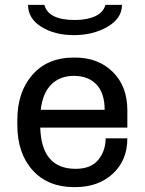

<svg xmlns="http://www.w3.org/2000/svg" viewBox="-20 -757 596 787"><path d="M95 -737H162Q178 -675 287 -675Q336 -675 370 -690.5Q404 -706 412 -737H480Q480 -682 421 -647.5Q362 -613 283 -613Q204 -613 149.5 -647Q95 -681 95 -737ZM288 -521Q383 -521 442.5 -462Q502 -403 502 -305V-234H145Q150 -65 290 -65Q353 -65 383 -102Q413 -139 413 -190H502Q502 -100 442.5 -45Q383 10 288 10H284Q176 10 113.5 -59.5Q51 -129 51 -245V-265Q51 -380 113 -450.5Q175 -521 281 -521ZM283 -446Q226 -446 190.5 -411Q155 -376 147 -307H409Q409 -375 375.5 -410.5Q342 -446 283 -446Z"/></svg>

Font: Chivo
Style: Regular
Weight: 400
Designer: Hector Gatti
Foundry: Omnibus-Type
Version: Version 1.007;PS 001.007;hotconv 1.0.88;makeotf.lib2.5.64775